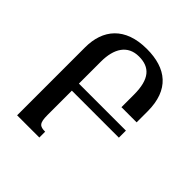

<svg xmlns="http://www.w3.org/2000/svg" viewBox="-194 -863 1002 1002"><g transform="rotate(45 306.5 -362.0)"><path d="M251 -43C211 -43 198 -53 198 -114V-293H545V-345H198V-507C198 -604 237 -667 320 -667C399 -667 442 -623 442 -507V-415H554V-496C554 -655 465 -724 321 -724C160 -724 87 -632 87 -502V0H251Z"/></g></svg>

Font: Noto Serif Armenian Condensed Semi
Style: Regular
Weight: 600
Width: 3
Designer: Monotype Design Team
Foundry: Monotype Imaging Inc.
Version: Version 1.901